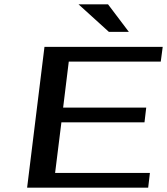

<svg xmlns="http://www.w3.org/2000/svg" viewBox="-20 -865 770 885"><path d="M663 0 671 -68H234L263 -301H646L654 -369H271L297 -581H721L730 -649H185L105 0ZM574 -718 478 -845H342L482 -718Z"/></svg>

Font: Gamestation Extended
Style: Italic
Weight: 400
Width: 7
Designer: Jonas Hecksher
Foundry: Jonas Hecksher, Playtypeª, e-types AS
Version: Version 1.003